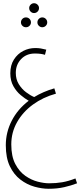

<svg xmlns="http://www.w3.org/2000/svg" viewBox="-20 -781 498 1191"><path d="M282 390Q240 390 193.5 377Q147 364 106.5 333Q66 302 41 250Q16 198 16 120Q16 40 52.5 -31.5Q89 -103 158 -156Q135 -169 108.5 -191Q82 -213 63 -246.5Q44 -280 44 -326Q44 -377 66.5 -412Q89 -447 124 -465Q159 -483 199 -483Q217 -483 232.5 -480.5Q248 -478 267 -473L259 -441Q246 -445 231.5 -447Q217 -449 196 -449Q144 -449 111 -414.5Q78 -380 78 -329Q78 -289 96.5 -259Q115 -229 141.5 -209Q168 -189 192 -179Q248 -213 317 -233L327 -200Q247 -178 184.5 -132.5Q122 -87 86 -23.5Q50 40 50 115Q50 189 75 236.5Q100 284 137.5 310Q175 336 214.5 346Q254 356 284 356Q328 356 366 349.5Q404 343 448 326L458 356Q422 370 378.5 380Q335 390 282 390ZM191 -700Q179 -700 170 -709Q161 -718 161 -731Q161 -743 170 -752Q179 -761 191 -761Q204 -761 213 -752Q222 -743 222 -731Q222 -718 213 -709Q204 -700 191 -700ZM141 -612Q128 -612 119 -621Q110 -630 110 -642Q110 -655 119 -664Q128 -673 141 -673Q154 -673 163 -664Q172 -655 172 -642Q172 -630 163 -621Q154 -612 141 -612ZM242 -612Q230 -612 221 -621Q212 -630 212 -642Q212 -655 221 -664Q230 -673 242 -673Q255 -673 264 -664Q273 -655 273 -642Q273 -630 264 -621Q255 -612 242 -612Z"/></svg>

Font: Noto Sans Arabic ExtCond ExtLt
Style: Regular
Weight: 200
Width: 2
Designer: Monotype Design Team, Nadine Chahine, Nizar Qandah and Khaled Hosny
Foundry: Monotype Imaging Inc.
Version: Version 2.012; ttfautohint (v1.8.4.7-5d5b)